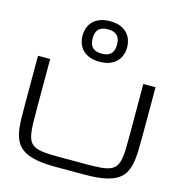

<svg xmlns="http://www.w3.org/2000/svg" viewBox="-156 -1276 1344 1430"><g transform="rotate(15 516.0 -561.5)"><path d="M516.1 -1137.7Q469.2 -1137.7 436.5 -1124.3Q403.8 -1110.8 383.3 -1088.9Q362.8 -1066.9 353.5 -1038.8Q344.2 -1010.7 344.2 -981.4Q344.2 -952.1 353.5 -924.1Q362.8 -896 383.3 -874Q403.8 -852.1 436.5 -838.6Q469.2 -825.2 516.1 -825.2Q563 -825.2 595.7 -838.6Q628.4 -852.1 648.9 -874Q669.4 -896 678.7 -924.1Q688 -952.1 688 -981.4Q688 -1010.7 678.7 -1038.8Q669.4 -1066.9 648.9 -1088.9Q628.4 -1110.8 595.7 -1124.3Q563 -1137.7 516.1 -1137.7ZM516.1 -887.7Q486.8 -887.7 468.5 -895.8Q450.2 -903.8 439.9 -917Q429.7 -930.2 426 -947Q422.4 -963.9 422.4 -981.4Q422.4 -999 426 -1015.9Q429.7 -1032.7 439.9 -1045.9Q450.2 -1059.1 468.5 -1067.1Q486.8 -1075.2 516.1 -1075.2Q545.4 -1075.2 563.7 -1067.1Q582 -1059.1 592.3 -1045.9Q602.5 -1032.7 606.2 -1015.9Q609.9 -999 609.9 -981.4Q609.9 -963.9 606.2 -947Q602.5 -930.2 592.3 -917Q582 -903.8 563.7 -895.8Q545.4 -887.7 516.1 -887.7ZM969.2 -750V-375Q969.2 -308.6 967.5 -253.9Q965.8 -199.2 956.3 -155.8Q946.8 -112.3 926.3 -80.1Q905.8 -47.9 867.7 -26.6Q829.6 -5.4 770.8 5.1Q711.9 15.6 626 15.6H406.2Q320.3 15.6 261.5 5.1Q202.6 -5.4 164.6 -26.6Q126.5 -47.9 105.7 -80.1Q85 -112.3 75.4 -155.8Q65.9 -199.2 64.5 -253.9Q63 -308.6 63 -375V-750H156.7V-375Q156.7 -304.7 158 -254.2Q159.2 -203.6 166 -168.9Q172.9 -134.3 187.7 -113.3Q202.6 -92.3 230.5 -81.1Q258.3 -69.8 301 -66.2Q343.8 -62.5 406.2 -62.5H626Q688 -62.5 731 -66.2Q773.9 -69.8 801.5 -81.1Q829.1 -92.3 844.2 -113.3Q859.4 -134.3 866.5 -168.9Q873.5 -203.6 874.5 -254.2Q875.5 -304.7 875.5 -375L875 -750Z"/></g></svg>

Font: Michroma
Style: Regular
Weight: 400
Version: Version 1.000